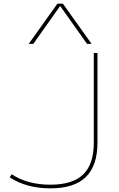

<svg xmlns="http://www.w3.org/2000/svg" viewBox="-20 -1020 652 1050"><path d="M33 -50 44 -67Q130 -10 256 -10Q377 -10 435 -66Q493 -122 493 -240V-730H513V-240Q513 -114 449.5 -52Q386 10 256 10Q125 10 33 -50ZM294 -1000H324L481 -780H456L310 -986H308L162 -780H137Z"/></svg>

Font: Enso Thin
Style: Regular
Weight: 100
Designer: Coji Morishita
Foundry: UNDERFOREST DESIGN
Version: Version 1.000